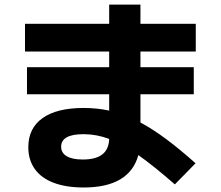

<svg xmlns="http://www.w3.org/2000/svg" viewBox="-20 -789 978 851"><path d="M105.5 -136.7Q105.5 -220.7 168.7 -265.6Q231.9 -310.5 350.6 -310.5Q409.2 -310.5 463.9 -298.8V-371.1H99.6V-491.2H463.9V-560.5H90.8V-683.6H463.9V-768.6H602.5V-683.6H847.7V-560.5H602.5V-491.2H838.9V-371.1H602.5V-246.1Q656.2 -217.3 716.1 -172.9Q775.9 -128.4 846.7 -65.4L754.9 28.3Q661.1 -53.7 593.3 -101.6Q553.7 42 350.6 42Q272.9 42 218 21.2Q163.1 0.5 134.3 -39.8Q105.5 -80.1 105.5 -136.7ZM346.7 -82Q404.3 -82 433.3 -104.5Q462.4 -127 463.9 -173.3Q407.7 -194.3 350.6 -194.3Q251 -194.3 251 -138.7Q251 -111.3 275.6 -96.7Q300.3 -82 346.7 -82Z"/></svg>

Font: Pretendard JP ExtraBold
Style: Regular
Weight: 800
Designer: Base glyphs from Inter by Rasmus Andersson; Hangeul glyphs from Noto Sans CJK(Source Han Sans) by Jang Soo-young and Kan
Foundry: Kil Hyung-jin
Version: Version 1.309